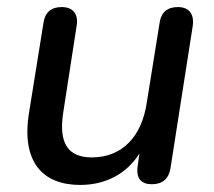

<svg xmlns="http://www.w3.org/2000/svg" viewBox="-20 -515 607 544"><path d="M207 9C280 9 339 -23 375 -80L370 -44C365 -10 380 7 410 7C440 7 458 -8 463 -38L526 -441C531 -475 516 -495 484 -495C454 -495 436 -480 432 -449L396 -225C382 -129 327 -69 240 -69C172 -69 146 -110 159 -195L197 -441C203 -475 187 -495 155 -495C125 -495 107 -480 103 -449L62 -194C40 -55 102 9 207 9Z"/></svg>

Font: SN Pro Medium
Style: Italic
Weight: 400
Italic angle: -9°
Designer: Tobias Whetton
Foundry: Supernotes
Version: Version 1.001;Glyphs 3.2 (3249)